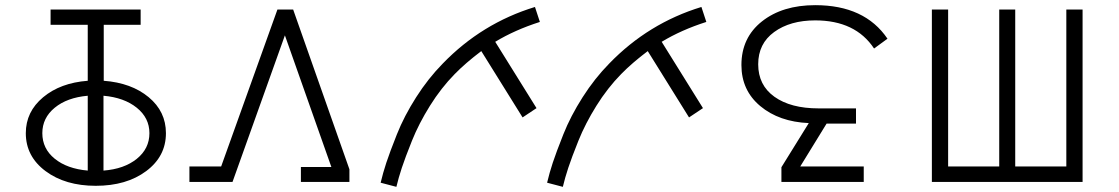

<svg xmlns="http://www.w3.org/2000/svg" viewBox="-20 -705 4337 744"><path d="M176 -609V-668H525V-609H382V-392Q489 -384 556 -328.5Q623 -273 623 -189Q623 -99 546.5 -42Q470 15 351 15Q233 15 156.5 -42Q80 -99 80 -189Q80 -272 147 -328Q214 -384 320 -392V-609ZM559 -189Q559 -248 510 -287.5Q461 -327 381 -334V-44Q461 -50 510 -89.5Q559 -129 559 -189ZM144 -189Q144 -129 192 -90Q240 -51 320 -44V-334Q240 -327 192 -287.5Q144 -248 144 -189Z M714 0V-60H837L1055 -668H1116L1334 -49V0H1146V-58H1264L1084 -568L881 0Z M2005 -250 1845 -507Q1784 -461 1742 -418Q1689 -364 1646 -295Q1603 -226 1576.5 -160Q1550 -94 1537 -54.5Q1524 -15 1516 19L1455 3Q1464 -35 1477 -74.5Q1490 -114 1518 -184.5Q1546 -255 1592.5 -328Q1639 -401 1696 -459Q1847 -615 2053 -678L2072 -620Q1975 -589 1899 -543L2059 -286Z M2650 -250 2490 -507Q2429 -461 2387 -418Q2334 -364 2291 -295Q2248 -226 2221.5 -160Q2195 -94 2182 -54.5Q2169 -15 2161 19L2100 3Q2109 -35 2122 -74.5Q2135 -114 2163 -184.5Q2191 -255 2237.5 -328Q2284 -401 2341 -459Q2492 -615 2698 -678L2717 -620Q2620 -589 2544 -543L2704 -286Z M3008 0V-57L3114 -228Q2999 -233 2926 -294Q2853 -355 2853 -453Q2853 -559 2932.5 -622Q3012 -685 3139 -685Q3331 -685 3419 -555L3367 -517Q3295 -626 3139 -626Q3042 -626 2980 -581Q2918 -536 2918 -456Q2918 -375 2981 -330Q3044 -285 3152 -285H3297V-226H3183L3081 -60H3327V0Z M3654 -60H3852V-668H3914V-60H4112V-668H4175V0H3591V-668H3654Z"/></svg>

Font: Zaghawa Beria
Style: Regular
Weight: 400
Designer: Anonymous
Foundry: Designed by a volunteer who chooses to remain anonymous, in cooperation with SIL International and the Mission Protestan
Version: Version 1.001